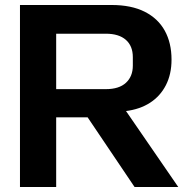

<svg xmlns="http://www.w3.org/2000/svg" viewBox="-20 -749 763 769"><path d="M60 0V-729H427Q506 -729 559.5 -702Q613 -675 640 -626Q667 -577 667 -510Q667 -452 644.5 -408Q622 -364 581 -337.5Q540 -311 483 -304H476L478 -314L694 0H519L331 -279H189V-392H404Q457 -392 484.5 -417.5Q512 -443 512 -486V-520Q512 -565 484 -589.5Q456 -614 404 -614H205V0Z"/></svg>

Font: Hubot Sans SemiBold
Style: Regular
Weight: 600
Designer: Deni Anggara
Foundry: GitHub, Inc., Subsidiary of Microsoft Corporation
Version: Version 2.000